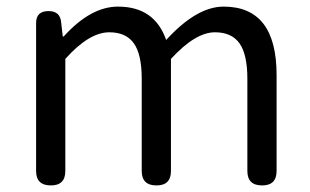

<svg xmlns="http://www.w3.org/2000/svg" viewBox="-20 -564 944 584"><path d="M134.8 0Q89.8 0 89.8 -43.9V-264.6V-494.1Q89.8 -530.3 127.9 -530.3Q163.1 -530.3 166 -496.1L170.9 -453.1H173.8Q255.9 -543.9 338.9 -543.9Q450.2 -543.9 485.4 -442.4Q578.1 -543.9 660.2 -543.9Q821.3 -543.9 821.3 -335.9V-43.9Q821.3 0 777.3 0Q732.4 0 732.4 -43.9V-324.2Q732.4 -398.4 708.5 -432.1Q684.6 -465.8 633.8 -465.8Q574.2 -465.8 500 -384.8V-43.9Q500 0 456.1 0Q411.1 0 411.1 -43.9V-324.2Q411.1 -398.4 387.2 -432.1Q363.3 -465.8 312.5 -465.8Q251 -465.8 178.7 -384.8V-43.9Q178.7 0 134.8 0Z"/></svg>

Font: Bpmf GenSen Rounded R
Style: R
Weight: 400
Foundry: But Ko
Version: Version 1.320